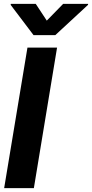

<svg xmlns="http://www.w3.org/2000/svg" viewBox="-20 -974 477 994"><path d="M275.4 -727.5 155.3 0H1.5L122.1 -727.5ZM165 -954.1 222.2 -867.2 307.1 -954.1H436.5L435.5 -948.7L266.1 -792H153.8L35.2 -948.7L36.1 -954.1Z"/></svg>

Font: Inter Tight
Style: Bold Italic
Weight: 700
Italic angle: -9.39999°
Designer: Rasmus Andersson
Foundry: rsms
Version: Version 3.004